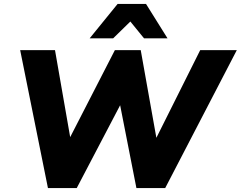

<svg xmlns="http://www.w3.org/2000/svg" viewBox="-20 -961 1230 981"><path d="M225 0 83 -705H261L350 -195H305L567 -705H699L790 -195H748L1003 -705H1190L824 0H677L587 -458H612L372 0ZM438 -765 581 -941H726L836 -765H716L646 -851L558 -765Z"/></svg>

Font: Nunito Sans 12pt Black
Style: Italic
Weight: 900
Italic angle: -9°
Designer: Vernon Adams
Foundry: Vernon Adams
Version: Version 3.101;gftools[0.9.27]